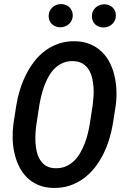

<svg xmlns="http://www.w3.org/2000/svg" viewBox="-20 -926 627 956"><path d="M542 -310.1Q535.6 -271.5 523.7 -232.4Q511.7 -193.4 493.7 -157.5Q475.6 -121.6 451.2 -90.6Q426.8 -59.6 395.5 -36.9Q364.3 -14.2 326.7 -1.7Q289.1 10.7 244.6 9.8Q202.1 8.8 169.7 -5.4Q137.2 -19.5 113.5 -43.2Q89.8 -66.9 74.7 -97.9Q59.6 -128.9 51.8 -164.1Q43.9 -199.2 43 -236.6Q42 -273.9 46.9 -309.6L61 -400.4Q66.9 -438.5 78.9 -477.5Q90.8 -516.6 108.6 -552.5Q126.5 -588.4 150.4 -619.6Q174.3 -650.9 205.1 -673.6Q235.8 -696.3 272.9 -709Q310.1 -721.7 354.5 -720.7Q397 -719.7 429.9 -705.6Q462.9 -691.4 487.1 -668Q511.2 -644.5 526.9 -613.3Q542.5 -582 550.5 -546.6Q558.6 -511.2 559.8 -473.9Q561 -436.5 556.2 -400.4ZM441.4 -401.9Q443.8 -421.4 445.6 -445.1Q447.3 -468.8 445.6 -492.9Q443.8 -517.1 438.2 -539.8Q432.6 -562.5 421.1 -580.3Q409.7 -598.1 391.4 -609.4Q373 -620.6 345.7 -621.6Q316.9 -622.6 294.2 -613Q271.5 -603.5 253.9 -586.7Q236.3 -569.8 223.4 -547.4Q210.4 -524.9 201.2 -500Q191.9 -475.1 185.8 -449.7Q179.7 -424.3 175.8 -401.4L161.6 -309.1Q158.7 -290 157 -266.4Q155.3 -242.7 156.5 -218.5Q157.7 -194.3 163.1 -171.4Q168.5 -148.4 179.4 -130.4Q190.4 -112.3 208.5 -100.8Q226.6 -89.4 253.9 -88.4Q282.7 -87.4 305.9 -96.9Q329.1 -106.4 346.9 -123.3Q364.7 -140.1 378.2 -162.8Q391.6 -185.5 401.4 -210.4Q411.1 -235.4 417.2 -261Q423.3 -286.6 427.2 -309.6ZM222.2 -846.2Q222.7 -871.6 240 -888.2Q257.3 -904.8 282.7 -905.8Q294.9 -905.8 305.9 -901.9Q316.9 -897.9 325 -890.4Q333 -882.8 337.6 -872.3Q342.3 -861.8 342.3 -849.1Q342.3 -836.4 337.4 -825.7Q332.5 -814.9 324.2 -807.1Q315.9 -799.3 304.9 -794.9Q293.9 -790.5 281.7 -790Q269.5 -790 258.5 -793.9Q247.6 -797.9 239.5 -805.2Q231.4 -812.5 226.8 -823Q222.2 -833.5 222.2 -846.2ZM437.5 -845.7Q438 -871.1 455.3 -887.5Q472.7 -903.8 497.6 -904.8Q509.8 -904.8 520.8 -900.9Q531.7 -897 539.8 -889.6Q547.9 -882.3 552.5 -871.8Q557.1 -861.3 557.1 -848.6Q556.6 -823.2 539.3 -806.6Q522 -790 496.6 -789.1Q484.4 -789.1 473.4 -793Q462.4 -796.9 454.3 -804.4Q446.3 -812 441.9 -822.5Q437.5 -833 437.5 -845.7Z"/></svg>

Font: TypoPRO Roboto Mono
Style: Italic
Weight: 500
Designer: Google
Version: Version 2.000986; 2015; ttfautohint (v1.3)